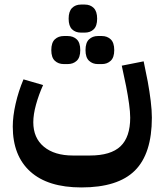

<svg xmlns="http://www.w3.org/2000/svg" viewBox="-20 -661 722 842"><path d="M337 161Q190 161 113 91.5Q36 22 36 -106Q36 -151 48.5 -206Q61 -261 83 -313L169 -288Q150 -246 138 -202.5Q126 -159 126 -125Q126 -56 172.5 -17.5Q219 21 300 21H374Q466 21 508.5 -19.5Q551 -60 551 -145Q551 -170 546 -206Q541 -242 533 -283L514 -373L610 -392L628 -303Q636 -259 641 -218Q646 -177 646 -145Q646 13 571.5 87Q497 161 337 161ZM409 -380Q386 -380 370.5 -394.5Q355 -409 355 -441Q355 -474 370.5 -488.5Q386 -503 409 -503H427Q450 -503 465.5 -488.5Q481 -474 481 -441Q481 -409 465.5 -394.5Q450 -380 427 -380ZM260 -380Q236 -380 220.5 -394.5Q205 -409 205 -441Q205 -474 220.5 -488.5Q236 -503 260 -503H277Q301 -503 316.5 -488.5Q332 -474 332 -441Q332 -409 316.5 -394.5Q301 -380 277 -380ZM335 -518Q311 -518 296 -532.5Q281 -547 281 -579Q281 -611 296 -626Q311 -641 335 -641H352Q376 -641 391 -626Q406 -611 406 -579Q406 -547 391 -532.5Q376 -518 352 -518Z"/></svg>

Font: IBM Plex Arabic SemiBold
Style: Regular
Weight: 600
Designer: Mike Abbink, Paul van der Laan, Pieter van Rosmalen, Wael Morcos, Khajak Apelian
Foundry: Bold Monday
Version: Version 1.0